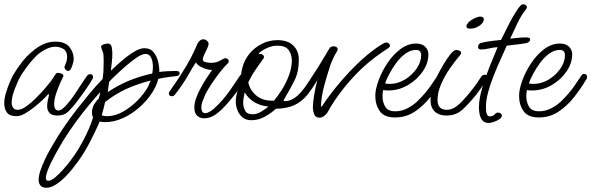

<svg xmlns="http://www.w3.org/2000/svg" viewBox="-22 -543 2784 904"><path d="M56 4Q23 4 10.5 -13.5Q-2 -31 -2 -56Q-2 -80 6 -106Q14 -132 23.5 -154.5Q33 -177 39 -188Q57 -219 79.5 -248Q102 -277 128 -299Q154 -322 181.5 -334.5Q209 -347 237 -347Q285 -347 305 -321.5Q325 -296 325 -267Q325 -257 322 -246Q318 -231 312.5 -220Q307 -209 299 -209Q292 -209 286 -216Q280 -223 282 -230Q284 -237 287.5 -244Q291 -251 292 -258Q293 -263 293.5 -267Q294 -271 294 -275Q294 -302 276.5 -312.5Q259 -323 239 -323Q216 -323 191.5 -310Q167 -297 149 -280Q127 -258 105 -229Q83 -200 67 -170Q65 -165 56.5 -146Q48 -127 40.5 -103.5Q33 -80 33 -60Q33 -46 39.5 -36Q46 -26 62 -26Q79 -26 101.5 -42Q124 -58 147.5 -81.5Q171 -105 190 -127Q209 -149 218 -161Q224 -169 229.5 -178.5Q235 -188 241 -196Q244 -200 253 -200Q261 -200 269.5 -195.5Q278 -191 276 -183Q272 -176 261.5 -152.5Q251 -129 242 -101.5Q233 -74 233 -53Q233 -27 249 -23Q260 -21 272.5 -31Q285 -41 295.5 -54Q306 -67 311 -73Q332 -101 350.5 -130.5Q369 -160 388 -186Q394 -194 402 -194Q416 -194 416 -179Q416 -174 403 -153.5Q390 -133 371.5 -107Q353 -81 337 -60Q321 -39 301 -19Q281 1 250 1Q221 1 210.5 -12Q200 -25 200 -41Q200 -55 203 -70.5Q206 -86 209 -97L205 -100Q196 -89 178 -72Q160 -55 138 -37.5Q116 -20 94.5 -8Q73 4 56 4Z M196 341Q177 341 168.5 330.5Q160 320 160 304Q160 284 168.5 259.5Q177 235 188.5 210Q200 185 211 166Q222 147 227 138Q252 95 280 54Q308 13 339 -27Q368 -64 398 -100.5Q428 -137 461 -171Q464 -189 465 -208Q466 -227 466 -246Q466 -257 466 -267Q466 -277 465 -286Q464 -294 461 -302Q458 -310 455 -317Q455 -319 454.5 -321Q454 -323 454 -324Q454 -330 466 -334Q478 -338 485 -338Q501 -338 504 -320.5Q507 -303 507 -292Q507 -271 504.5 -250.5Q502 -230 500 -210Q511 -221 530.5 -238.5Q550 -256 572.5 -274Q595 -292 617.5 -304Q640 -316 658 -316Q687 -316 702.5 -295.5Q718 -275 723.5 -249Q729 -223 728 -204Q737 -206 762.5 -207.5Q788 -209 804 -209Q817 -209 820.5 -205.5Q824 -202 824 -197Q824 -194 821 -190Q818 -186 810 -185Q798 -184 780.5 -181.5Q763 -179 747 -176.5Q731 -174 723 -171Q715 -137 691 -101.5Q667 -66 632 -35.5Q597 -5 556 13.5Q515 32 473 32Q461 32 447 29L441 44Q426 78 401.5 125.5Q377 173 345 218Q336 230 320 250.5Q304 271 283.5 291.5Q263 312 240 326.5Q217 341 196 341ZM485 -109Q534 -142 585 -163Q636 -184 695 -197Q698 -214 698 -230Q698 -240 695.5 -253.5Q693 -267 685.5 -278Q678 -289 663 -289Q647 -289 622.5 -272.5Q598 -256 571.5 -233Q545 -210 523 -189Q501 -168 492 -158ZM481 4Q521 4 559.5 -18.5Q598 -41 628.5 -73Q659 -105 674 -133Q678 -141 681 -149Q684 -157 688 -164Q625 -148 573.5 -124.5Q522 -101 473 -63Q469 -47 465.5 -31.5Q462 -16 457 0Q466 4 481 4ZM205 308Q219 308 237.5 292.5Q256 277 275.5 255Q295 233 310 213Q325 193 331 184Q362 137 385 88.5Q408 40 416 9Q413 4 412 -2Q411 -8 411 -14Q411 -32 420 -49Q429 -66 443 -79Q445 -86 447 -94Q449 -102 450 -110Q422 -78 402.5 -55Q383 -32 366 -10Q335 30 307 71Q279 112 254 156Q249 165 239 183Q229 201 218.5 222.5Q208 244 201 263.5Q194 283 194 295Q194 308 205 308Z M939 14Q920 14 906.5 2Q893 -10 893 -36Q893 -57 901 -79.5Q909 -102 916 -115Q932 -147 950 -174.5Q968 -202 977 -214Q959 -213 934.5 -223Q910 -233 900 -249Q887 -230 863 -187.5Q839 -145 802 -98Q796 -90 788 -90Q773 -90 773 -103Q773 -108 776 -112Q791 -133 813.5 -166.5Q836 -200 857.5 -236.5Q879 -273 892 -302Q896 -311 900.5 -321Q905 -331 909 -340Q913 -347 920 -352.5Q927 -358 936 -358Q944 -358 952 -351.5Q960 -345 960 -337Q960 -328 953.5 -314.5Q947 -301 940 -287Q933 -273 933 -262Q933 -253 948 -250Q963 -247 970 -247Q997 -247 1015 -258Q1033 -269 1040 -269Q1046 -269 1050.5 -264.5Q1055 -260 1055 -255Q1055 -248 1049 -243Q1035 -230 1016 -206Q997 -182 978 -154Q959 -126 945 -99Q941 -89 933.5 -71Q926 -53 926 -37Q926 -10 945 -10Q953 -10 963.5 -16Q974 -22 984 -30Q1008 -52 1026.5 -73.5Q1045 -95 1064 -122Q1083 -149 1108 -187Q1112 -194 1122 -194Q1135 -194 1135 -182Q1135 -176 1129 -165Q1115 -140 1092.5 -110Q1070 -80 1046.5 -53.5Q1023 -27 1005 -13Q973 14 939 14Z M1162 23Q1135 23 1119 9Q1103 -5 1095.5 -25.5Q1088 -46 1088 -64Q1088 -88 1097 -117.5Q1106 -147 1113 -158Q1113 -161 1112.5 -164.5Q1112 -168 1112 -171Q1112 -198 1120 -227Q1129 -261 1152 -289.5Q1175 -318 1209.5 -336Q1244 -354 1285 -354Q1333 -354 1359 -328.5Q1385 -303 1385 -262Q1385 -205 1364.5 -164Q1344 -123 1321 -85Q1317 -77 1314 -72Q1311 -67 1320 -67Q1349 -67 1377 -91Q1405 -115 1448 -182Q1451 -187 1454 -190Q1457 -193 1463 -193H1465Q1476 -193 1478 -180Q1478 -177 1476 -173Q1451 -129 1425.5 -97Q1400 -65 1365 -48.5Q1330 -32 1277 -31Q1256 -11 1225.5 6Q1195 23 1162 23ZM1258 -69H1268Q1289 -94 1308.5 -126Q1328 -158 1340 -192.5Q1352 -227 1352 -258Q1352 -287 1337 -307.5Q1322 -328 1285 -328Q1260 -328 1236.5 -317.5Q1213 -307 1196 -292L1199 -288Q1201 -289 1205 -289Q1211 -289 1216 -284.5Q1221 -280 1221 -275Q1221 -272 1220 -270Q1219 -268 1217 -266Q1200 -241 1184 -219Q1168 -197 1154 -169Q1151 -162 1147 -155Q1155 -118 1184.5 -93.5Q1214 -69 1258 -69ZM1168 -5Q1188 -5 1208 -17.5Q1228 -30 1242 -41Q1166 -49 1130 -108Q1129 -101 1126 -87Q1123 -73 1123 -59Q1123 -39 1132 -22Q1141 -5 1168 -5Z M1482 11Q1463 11 1457 -6Q1451 -23 1451 -36Q1451 -59 1457 -95Q1463 -131 1473 -170Q1461 -151 1447.5 -132Q1434 -113 1423 -97Q1419 -90 1411 -90Q1404 -90 1398.5 -96Q1393 -102 1398 -109Q1411 -128 1432.5 -160Q1454 -192 1476 -227Q1498 -262 1513 -288Q1518 -297 1522.5 -304.5Q1527 -312 1531 -318Q1538 -325 1550 -325Q1557 -325 1562.5 -321Q1568 -317 1568 -310Q1568 -308 1567 -306Q1566 -304 1565 -302Q1555 -286 1547 -269Q1539 -252 1533 -235Q1518 -189 1504.5 -139.5Q1491 -90 1489 -42L1493 -41Q1516 -77 1549.5 -119.5Q1583 -162 1623 -204.5Q1663 -247 1705 -282.5Q1747 -318 1786 -340Q1792 -343 1797 -343Q1804 -343 1809 -338.5Q1814 -334 1814 -328Q1814 -322 1807 -317Q1791 -307 1775.5 -296Q1760 -285 1745 -274Q1687 -230 1639 -177.5Q1591 -125 1552 -67Q1543 -54 1535 -40Q1527 -26 1519 -12Q1513 -4 1503.5 3.5Q1494 11 1482 11Z M1838 10Q1786 10 1765.5 -20.5Q1745 -51 1745 -92Q1745 -122 1760 -163.5Q1775 -205 1801.5 -245Q1828 -285 1863 -311.5Q1898 -338 1938 -338Q1964 -338 1979.5 -323.5Q1995 -309 1995 -287Q1995 -245 1968 -206Q1941 -167 1898 -142Q1855 -117 1806 -117Q1800 -117 1794 -117.5Q1788 -118 1782 -119Q1779 -106 1779 -89Q1779 -63 1791.5 -41Q1804 -19 1840 -19Q1870 -19 1898 -34Q1926 -49 1945 -68Q1964 -87 1977 -102Q1990 -117 2004 -136.5Q2018 -156 2039 -188Q2043 -195 2051 -195Q2065 -195 2065 -180Q2065 -175 2063 -172Q2036 -126 2003 -84.5Q1970 -43 1929.5 -16.5Q1889 10 1838 10ZM1813 -148Q1851 -148 1884.5 -168.5Q1918 -189 1939.5 -220Q1961 -251 1961 -283Q1961 -294 1955.5 -301Q1950 -308 1937 -308Q1911 -308 1887 -290.5Q1863 -273 1843.5 -246.5Q1824 -220 1810.5 -194Q1797 -168 1791 -150Q1796 -149 1801.5 -148.5Q1807 -148 1813 -148Z M2191 -408Q2186 -408 2180 -410Q2174 -412 2174 -419Q2174 -424 2177 -428Q2185 -443 2206.5 -454Q2228 -465 2239 -465Q2244 -465 2250 -462.5Q2256 -460 2256 -453Q2256 -436 2235.5 -422Q2215 -408 2191 -408ZM2079 1Q2045 1 2025 -18Q2005 -37 2005 -71Q2005 -91 2009 -110.5Q2013 -130 2020 -149Q2024 -160 2036.5 -185.5Q2049 -211 2066 -239.5Q2083 -268 2099 -288Q2115 -308 2127 -308Q2132 -308 2140.5 -304.5Q2149 -301 2149 -294Q2149 -290 2145 -284Q2122 -258 2097 -222Q2072 -186 2055 -147Q2038 -108 2038 -72Q2038 -26 2082 -26Q2112 -26 2142.5 -55Q2173 -84 2210 -133Q2221 -147 2229.5 -160.5Q2238 -174 2245 -184Q2252 -191 2260 -191Q2272 -191 2272 -182Q2272 -171 2256 -147Q2240 -123 2220 -97Q2181 -49 2152 -24Q2123 1 2079 1Z M2279 36Q2259 36 2249 23.5Q2239 11 2236 -6Q2233 -23 2233 -36Q2233 -77 2248 -128Q2263 -179 2283.5 -230Q2304 -281 2321 -321Q2303 -320 2281.5 -315Q2260 -310 2243 -310Q2229 -310 2229 -322Q2229 -339 2247 -342Q2269 -347 2292 -350Q2315 -353 2337 -355Q2343 -366 2354 -389Q2365 -412 2379 -438.5Q2393 -465 2406.5 -486.5Q2420 -508 2429 -517Q2435 -523 2442 -523Q2449 -523 2454 -519Q2459 -515 2459 -509Q2459 -506 2456 -501Q2431 -470 2414 -433Q2397 -396 2380 -361Q2398 -363 2418 -365Q2438 -367 2457 -367Q2463 -367 2468.5 -365Q2474 -363 2474 -356Q2474 -350 2468.5 -346Q2463 -342 2456 -340Q2434 -336 2410.5 -333.5Q2387 -331 2364 -328Q2351 -298 2334 -261Q2317 -224 2301.5 -184.5Q2286 -145 2276 -108Q2266 -71 2266 -41Q2266 -36 2266.5 -24.5Q2267 -13 2271 -4Q2275 5 2283 5Q2300 5 2307 -4Q2314 -13 2323 -13Q2330 -13 2335.5 -9Q2341 -5 2341 1Q2341 10 2329.5 18Q2318 26 2303 31Q2288 36 2279 36Z M2515 10Q2463 10 2442.5 -20.5Q2422 -51 2422 -92Q2422 -122 2437 -163.5Q2452 -205 2478.5 -245Q2505 -285 2540 -311.5Q2575 -338 2615 -338Q2641 -338 2656.5 -323.5Q2672 -309 2672 -287Q2672 -245 2645 -206Q2618 -167 2575 -142Q2532 -117 2483 -117Q2477 -117 2471 -117.5Q2465 -118 2459 -119Q2456 -106 2456 -89Q2456 -63 2468.5 -41Q2481 -19 2517 -19Q2547 -19 2575 -34Q2603 -49 2622 -68Q2641 -87 2654 -102Q2667 -117 2681 -136.5Q2695 -156 2716 -188Q2720 -195 2728 -195Q2742 -195 2742 -180Q2742 -175 2740 -172Q2713 -126 2680 -84.5Q2647 -43 2606.5 -16.5Q2566 10 2515 10ZM2490 -148Q2528 -148 2561.5 -168.5Q2595 -189 2616.5 -220Q2638 -251 2638 -283Q2638 -294 2632.5 -301Q2627 -308 2614 -308Q2588 -308 2564 -290.5Q2540 -273 2520.5 -246.5Q2501 -220 2487.5 -194Q2474 -168 2468 -150Q2473 -149 2478.5 -148.5Q2484 -148 2490 -148Z"/></svg>

Font: Ms Madi
Style: Regular
Weight: 400
Designer: Robert E. Leuschke
Foundry: Robert E. Leuschke
Version: Version 1.010; ttfautohint (v1.8.3)